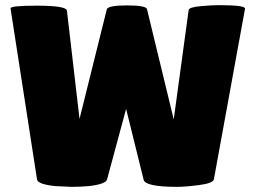

<svg xmlns="http://www.w3.org/2000/svg" viewBox="-20 -723 993 746"><path d="M21 -690Q18 -701 122 -701Q237 -701 240 -682L289 -261L395 -687Q400 -702 473 -702Q546 -702 551 -688L655 -259L713 -684Q715 -695 759 -699Q803 -703 830 -703Q935 -703 932 -689L811 -26Q807 -11 754 -4Q701 3 668 3Q544 3 538 -25L470 -300L396 -26Q392 -8 326 0Q292 3 258 3L194 0Q128 -7 124 -25Z"/></svg>

Font: Lilita One
Style: Regular
Weight: 400
Designer: Juan Montoreano
Foundry: Juan Montoreano
Version: Version 1.002